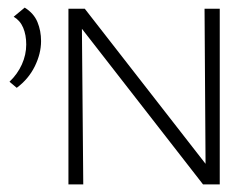

<svg xmlns="http://www.w3.org/2000/svg" viewBox="-20 -485 661 505"><path d="M24 -254 5 -270Q26 -290 37.5 -315.5Q49 -341 49 -368Q49 -393 41 -412Q33 -431 16 -441L45 -465Q69 -450 78.5 -427Q88 -404 88 -377Q88 -344 71.5 -310.5Q55 -277 24 -254ZM160 0V-462H195L199 0ZM535 0H514L177 -433V-462H203L534 -37ZM558 -462V0H521L518 -462Z"/></svg>

Font: Ysabeau SC ExtraLight
Style: Regular
Weight: 250
Designer: Christian Thalmann (Catharsis Fonts)
Version: Version 2.001;gftools[0.9.30]; featfreeze: smcp